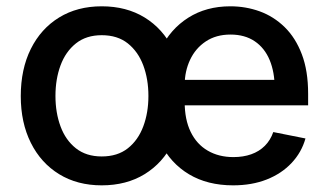

<svg xmlns="http://www.w3.org/2000/svg" viewBox="-20 -568 1026 600"><path d="M297.9 11.2Q221.7 11.2 164.8 -23.7Q107.9 -58.6 76.4 -121.6Q44.9 -184.6 44.9 -267.6Q44.9 -352.1 76.4 -415.3Q107.9 -478.5 164.8 -513.4Q221.7 -548.3 297.9 -548.3Q375 -548.3 431.9 -513.4Q488.8 -478.5 520.3 -415.3Q551.8 -352.1 551.8 -267.6Q551.8 -184.6 520.3 -121.6Q488.8 -58.6 431.9 -23.7Q375 11.2 297.9 11.2ZM297.9 -79.1Q347.2 -79.1 379.4 -104.5Q411.6 -129.9 427.7 -172.9Q443.8 -215.8 443.8 -268.1Q443.8 -320.8 427.7 -363.8Q411.6 -406.7 379.4 -432.4Q347.2 -458 297.9 -458Q249.5 -458 217.3 -432.4Q185.1 -406.7 169.2 -363.8Q153.3 -320.8 153.3 -268.1Q153.3 -215.8 169.2 -172.9Q185.1 -129.9 217.3 -104.5Q249.5 -79.1 297.9 -79.1ZM708.5 11.2Q628.4 11.2 570.6 -23.4Q512.7 -58.1 481.7 -120.8Q450.7 -183.6 450.7 -267.1Q450.7 -350.1 481.4 -413.6Q512.2 -477.1 568.4 -512.7Q624.5 -548.3 699.7 -548.3Q748 -548.3 791.7 -532.5Q835.4 -516.6 869.6 -483.2Q903.8 -449.7 923.3 -398.2Q942.9 -346.7 942.9 -274.9V-238.8H507.8V-318.4H888.2L838.4 -292.5Q838.4 -342.3 822.8 -380.1Q807.1 -418 776.1 -439Q745.1 -460 700.2 -460Q655.3 -460 623 -438.5Q590.8 -417 574 -381.1Q557.1 -345.2 557.1 -302.2V-249.5Q557.1 -194.3 575.9 -155.8Q594.7 -117.2 629.2 -97.2Q663.6 -77.1 709.5 -77.1Q740.2 -77.1 765.1 -85.9Q790 -94.7 807.6 -112.3Q825.2 -129.9 834 -155.3L934.6 -135.3Q922.4 -91.8 891.1 -58.6Q859.9 -25.4 813.5 -7.1Q767.1 11.2 708.5 11.2Z"/></svg>

Font: Inter 17pt Medium
Style: Regular
Weight: 500
Version: Version 4.001;git-66647c0bb